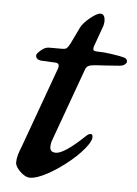

<svg xmlns="http://www.w3.org/2000/svg" viewBox="-45 -566 441 616"><g transform="rotate(5 176.0 -258.0)"><path d="M26 -31Q26 -43 29.5 -55.5Q33 -68 39 -82L134 -344Q135 -347 135 -351Q135 -361 123 -361L81 -363Q60 -364 60 -379Q60 -384 73 -395.5Q86 -407 99 -407H140Q152 -407 156 -410.5Q160 -414 167 -427L192 -479Q200 -495 221.5 -512.5Q243 -530 254 -530Q262 -530 265.5 -523.5Q269 -517 269 -508Q269 -503 267 -493L242 -423Q241 -420 241 -416Q241 -411 244.5 -409.5Q248 -408 255 -408Q275 -408 298 -404.5Q321 -401 326 -400Q343 -397 347.5 -393.5Q352 -390 352 -383Q352 -380 346.5 -375Q341 -370 330 -369Q278 -365 255 -364Q238 -363 230.5 -359.5Q223 -356 220 -347L136 -115Q131 -103 131 -90Q131 -73 150 -73Q177 -73 242 -135Q249 -142 255.5 -142.5Q262 -143 262 -138Q263 -137 263 -133Q263 -124 254 -110Q236 -83 201.5 -54Q167 -25 131.5 -5.5Q96 14 74 14Q59 14 42.5 -2Q26 -18 26 -31Z"/></g></svg>

Font: EB Garamond Medium
Style: Italic
Weight: 500
Italic angle: -17.2°
Designer: Georg Duffner and Octavio Pardo
Foundry: Georg Duffner
Version: Version 1.000